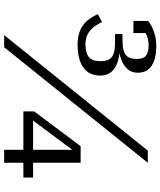

<svg xmlns="http://www.w3.org/2000/svg" viewBox="58 -850 792 949"><g transform="rotate(90 454.5 -376.0)"><path d="M200 -402Q167 -402 145 -415.5Q123 -429 110 -448.5Q97 -468 89 -484L51 -463Q62 -436 80.5 -413Q99 -390 128.5 -376.5Q158 -363 202 -363Q247 -363 281 -374.5Q315 -386 334.5 -411Q354 -436 354 -475Q354 -505 338.5 -526.5Q323 -548 289.5 -560Q256 -572 200 -572L190 -565Q231 -565 265 -575.5Q299 -586 319.5 -607Q340 -628 340 -660Q340 -708 304 -730Q268 -752 209 -752Q178 -752 153 -745Q128 -738 110.5 -729Q93 -720 84 -711V-639H144V-709Q137 -708 132 -703.5Q127 -699 123.5 -693Q120 -687 117 -680Q131 -694 153 -704Q175 -714 205 -714Q238 -714 255 -701.5Q272 -689 272 -656Q272 -616 251 -600.5Q230 -585 185 -585H149V-548H192Q229 -548 248.5 -540Q268 -532 275.5 -516Q283 -500 283 -476Q283 -436 263 -419Q243 -402 200 -402ZM725 -710H785L214 0H154ZM531 -95V-148L703 -378H739L730 -349L555 -114L557 -143H858V-95ZM785 0H721V-357L724 -378H785Z"/></g></svg>

Font: Roboto Serif SemiCondensed Light
Style: Regular
Weight: 300
Width: 4
Designer: Greg Gazdowicz
Foundry: Commercial Type
Version: Version 1.007